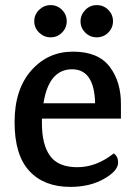

<svg xmlns="http://www.w3.org/2000/svg" viewBox="-20 -716 524 751"><path d="M144 -252V-233Q144 -150 176 -106Q208 -62 282.5 -62Q357 -62 425 -116Q442 -104 442 -80Q442 -48 387 -16.5Q332 15 255 15Q152 15 94.5 -47.5Q37 -110 37 -238Q37 -366 102 -440Q167 -514 265.5 -514Q364 -514 409 -455Q454 -396 453 -306V-252ZM262 -445Q171 -445 150 -312H352Q349 -445 262 -445ZM222.5 -588.5Q204 -570 178 -570Q152 -570 133 -588.5Q114 -607 114 -633Q114 -659 133 -677.5Q152 -696 178 -696Q204 -696 222.5 -677.5Q241 -659 241 -633Q241 -607 222.5 -588.5ZM422 -633Q422 -607 403.5 -588.5Q385 -570 358.5 -570Q332 -570 313.5 -588.5Q295 -607 295 -632.5Q295 -658 313.5 -677Q332 -696 358.5 -696Q385 -696 403.5 -677.5Q422 -659 422 -633Z"/></svg>

Font: Karma SemiBold
Style: Regular
Weight: 600
Designer: Joana Correia
Foundry: Indian Type Foundry
Version: Version 1.202;PS 1.0;hotconv 1.0.78;makeotf.lib2.5.61930; tt